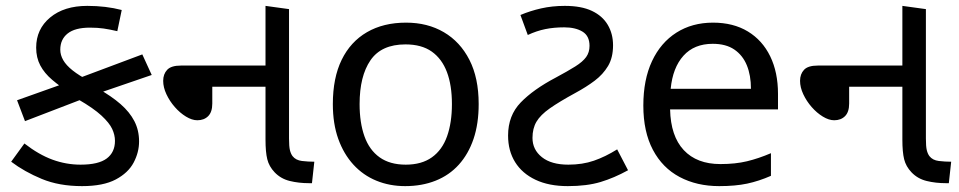

<svg xmlns="http://www.w3.org/2000/svg" viewBox="-20 -623 3263 653"><path d="M259 10Q181 10 122 -14.5Q63 -39 18 -73L63 -135Q112 -97 158.5 -80Q205 -63 254 -63Q315 -63 343 -84Q371 -105 371 -144Q371 -164 361.5 -184.5Q352 -205 325 -230Q298 -255 246 -285L219 -306Q184 -329 157.5 -351.5Q131 -374 117 -400.5Q103 -427 103 -461Q103 -524 150.5 -563.5Q198 -603 277 -603Q309 -603 338 -599.5Q367 -596 394 -589L379 -517Q353 -523 332.5 -526Q312 -529 286 -529Q235 -529 210 -509Q185 -489 185 -454Q185 -436 195 -418.5Q205 -401 227 -383.5Q249 -366 285 -347L313 -322Q359 -296 390 -269Q421 -242 437 -211Q453 -180 453 -142Q453 -105 434.5 -70Q416 -35 373.5 -12.5Q331 10 259 10ZM65 -211 38 -282 229 -350 464 -438 496 -368 289 -297Z M1031 0Q996 0 965.5 -7.5Q935 -15 914 -37Q895 -57 889 -81.5Q883 -106 883 -148V-603L963 -592V-152Q963 -125 966 -112.5Q969 -100 975 -92Q986 -78 1007 -75.5Q1028 -73 1049 -73L1041 0ZM651 -214Q633 -214 612.5 -226.5Q592 -239 574.5 -259Q557 -279 546 -302.5Q535 -326 535 -348Q535 -371 548.5 -385.5Q562 -400 595 -400H919V-328H702V-271Q702 -242 688 -228Q674 -214 651 -214Z M1608 -269Q1608 -202 1590.5 -150.5Q1573 -99 1540.5 -63Q1508 -27 1461.5 -8.5Q1415 10 1358 10Q1305 10 1260 -8.5Q1215 -27 1182 -63Q1149 -99 1130.5 -150.5Q1112 -202 1112 -269Q1112 -358 1142 -419.5Q1172 -481 1228 -513.5Q1284 -546 1361 -546Q1434 -546 1489.5 -513.5Q1545 -481 1576.5 -419.5Q1608 -358 1608 -269ZM1203 -269Q1203 -206 1219.5 -159.5Q1236 -113 1271 -88Q1306 -63 1360 -63Q1414 -63 1449 -88Q1484 -113 1500.5 -159.5Q1517 -206 1517 -269Q1517 -333 1500 -378Q1483 -423 1448.5 -447.5Q1414 -472 1359 -472Q1277 -472 1240 -418Q1203 -364 1203 -269Z M1911 10Q1847 10 1801.5 -11.5Q1756 -33 1732 -71.5Q1708 -110 1708 -162Q1708 -230 1751 -274.5Q1794 -319 1870 -359Q1911 -381 1936.5 -397Q1962 -413 1973.5 -429Q1985 -445 1985 -467Q1985 -501 1961 -515.5Q1937 -530 1899 -530Q1864 -530 1834.5 -524Q1805 -518 1775 -504L1750 -572Q1783 -586 1820.5 -594.5Q1858 -603 1901 -603Q1957 -603 1993 -586Q2029 -569 2047 -538.5Q2065 -508 2065 -469Q2065 -427 2048 -398.5Q2031 -370 2002.5 -348.5Q1974 -327 1937 -307Q1882 -277 1850 -254.5Q1818 -232 1804.5 -209Q1791 -186 1791 -154Q1791 -114 1823 -88.5Q1855 -63 1913 -63Q1961 -63 2000 -76.5Q2039 -90 2079 -115L2116 -44Q2069 -18 2022.5 -4Q1976 10 1911 10Z M2405 -546Q2474 -546 2523.5 -516Q2573 -486 2599.5 -431.5Q2626 -377 2626 -304V-251H2259Q2261 -160 2305.5 -112.5Q2350 -65 2430 -65Q2481 -65 2520.5 -74.5Q2560 -84 2602 -102V-25Q2561 -7 2521 1.5Q2481 10 2426 10Q2350 10 2291.5 -21Q2233 -52 2200.5 -113.5Q2168 -175 2168 -264Q2168 -352 2197.5 -415Q2227 -478 2280.5 -512Q2334 -546 2405 -546ZM2404 -474Q2341 -474 2304.5 -433.5Q2268 -393 2261 -321H2534Q2534 -367 2520 -401Q2506 -435 2477.5 -454.5Q2449 -474 2404 -474Z M3197 0Q3162 0 3131.5 -7.5Q3101 -15 3080 -37Q3061 -57 3055 -81.5Q3049 -106 3049 -148V-603L3129 -592V-152Q3129 -125 3132 -112.5Q3135 -100 3141 -92Q3152 -78 3173 -75.5Q3194 -73 3215 -73L3207 0ZM2817 -214Q2799 -214 2778.5 -226.5Q2758 -239 2740.5 -259Q2723 -279 2712 -302.5Q2701 -326 2701 -348Q2701 -371 2714.5 -385.5Q2728 -400 2761 -400H3085V-328H2868V-271Q2868 -242 2854 -228Q2840 -214 2817 -214Z"/></svg>

Font: guzrati115
Style: Regular
Weight: 400
Designer: Jelle Bosma - Monotype Design Team, Universal Thirst
Foundry: Monotype Imaging Inc.
Version: Version 2.102